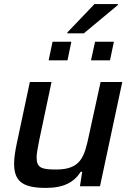

<svg xmlns="http://www.w3.org/2000/svg" viewBox="-20 -911 637 939"><path d="M310 -753 309 -748H390L556 -886L557 -891H442ZM237 -707 218 -616H310L329 -707ZM445 -707 425 -616H518L537 -707ZM204 8C294 8 343 -21 375 -71H382L371 0H469L578 -510H472L415 -249C393 -145 376 -82 255 -82C185 -82 159 -89 159 -141C159 -160 165 -190 172 -226L232 -510H126L62 -209C54 -172 49 -137 49 -112C49 -30 83 8 204 8Z"/></svg>

Font: Saira UNSAM Medium Italic
Style: Regular
Weight: 500
Italic angle: -12°
Designer: Hector Gatti with collaboration of the Omnibus-Type team
Foundry: Omnibus-Type
Version: Version 0.072;PS 000.072;hotconv 1.0.88;makeotf.lib2.5.64775